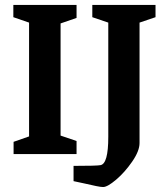

<svg xmlns="http://www.w3.org/2000/svg" viewBox="-20 -626 682 780"><path d="M35.2 0V-49.8L98.1 -71.8V-534.2L34.2 -556.2V-606H291V-553.2L226.1 -530.8V-75.2L291 -53.2V0ZM398.9 133.8Q389.6 133.8 370.6 129.9Q351.6 126 323.2 119.4Q294.9 112.8 278.8 109.9V47.9Q373 47.9 388.2 44.9Q419.9 39.6 419.9 -69.8V-534.2L355 -556.2V-606H611.8V-556.2L546.9 -534.2V-44.9Q546.9 -12.7 516.8 30.8Q486.8 74.2 451.7 104Q416.5 133.8 398.9 133.8Z"/></svg>

Font: Grenze SemiBold
Style: Regular
Weight: 600
Designer: Renata Polastri
Foundry: Omnibus-Type
Version: Version 1.002;PS 001.002;hotconv 1.0.88;makeotf.lib2.5.64775